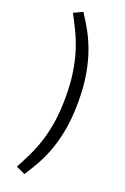

<svg xmlns="http://www.w3.org/2000/svg" viewBox="-181 -870 703 1079"><g transform="rotate(20 170.0 -330.0)"><path d="M265 -330Q265 -238 252.5 -167Q240 -96 219.5 -38.5Q199 19 173 65.5Q147 112 119 155L65 130Q90 84 112.5 37Q135 -10 152 -64Q169 -118 179 -182.5Q189 -247 189 -330Q189 -412 179 -477Q169 -542 152 -596Q135 -650 112.5 -697Q90 -744 65 -790L119 -815Q147 -772 173 -725.5Q199 -679 219.5 -621.5Q240 -564 252.5 -492.5Q265 -421 265 -330Z"/></g></svg>

Font: Carrois Gothic
Style: Regular
Weight: 400
Designer: Ralph du Carrois
Foundry: Ralph du Carrois
Version: Version 1.002